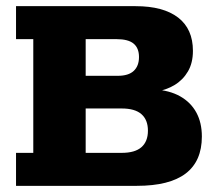

<svg xmlns="http://www.w3.org/2000/svg" viewBox="-20 -603 704 623"><path d="M32 0V-107H88V-476H32V-583H420Q510 -583 558 -546Q606 -509 606 -438Q606 -399 590 -371.5Q574 -344 547 -327.5Q520 -311 484 -305L479 -313Q530 -310 564.5 -290.5Q599 -271 617 -238Q635 -205 635 -160Q635 -80 582.5 -40Q530 0 424 0ZM258 -107H375Q418 -107 439 -125.5Q460 -144 460 -179Q460 -214 439 -232.5Q418 -251 375 -251H258ZM258 -357H362Q397 -357 414 -373Q431 -389 431 -418Q431 -447 413.5 -461.5Q396 -476 358 -476H258Z"/></svg>

Font: Rokkitt SemiBold ExtraBold
Style: Regular
Weight: 800
Version: Version 3.103